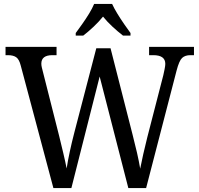

<svg xmlns="http://www.w3.org/2000/svg" viewBox="-20 -951 1008 971"><path d="M85 -619Q77 -651 62 -661.5Q47 -672 20 -672H8V-714H266V-672H245Q189 -672 189 -629Q189 -620 191.5 -610Q194 -600 197 -588L279 -264Q290 -219 300 -177Q310 -135 317 -99Q323 -138 333 -184.5Q343 -231 356 -281L467 -707H539L650 -272Q663 -222 673 -178Q683 -134 689 -98Q696 -134 704.5 -171.5Q713 -209 725 -257L806 -571Q809 -584 812.5 -601.5Q816 -619 816 -628Q816 -672 755 -672H734V-714H961V-672H943Q916 -672 901 -658Q886 -644 873 -594L719 0H629L484 -564L341 0H250ZM363 -784Q377 -803 395.5 -829Q414 -855 430.5 -882Q447 -909 456 -931H547Q557 -909 573.5 -882Q590 -855 608 -829Q626 -803 640 -784V-771H602Q576 -791 549 -816Q522 -841 501 -867Q480 -841 453.5 -816Q427 -791 401 -771H363Z"/></svg>

Font: Noto Serif Lao SemCond
Style: Regular
Weight: 400
Width: 4
Designer: Monotype Design Team
Foundry: Monotype Imaging Inc.
Version: Version 2.004; ttfautohint (v1.8.4.7-5d5b)